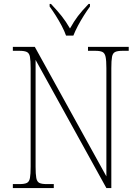

<svg xmlns="http://www.w3.org/2000/svg" viewBox="-20 -951 708 971"><path d="M45 0V-20H79Q104 -20 116 -26Q128 -32 131.5 -51Q135 -70 135 -108V-606Q135 -645 131.5 -663.5Q128 -682 116 -688Q104 -694 79 -694H45V-714H156L518 -59V-606Q518 -645 514 -663.5Q510 -682 498.5 -688Q487 -694 462 -694H425V-714H631V-694H599Q574 -694 562 -688Q550 -682 546.5 -663.5Q543 -645 543 -606V0H518L160 -648V-108Q160 -70 163.5 -51Q167 -32 179 -26Q191 -20 216 -20H252V0ZM314 -771Q306 -794 292 -820.5Q278 -847 261.5 -873Q245 -899 231 -918V-931H238Q271 -896 292 -869.5Q313 -843 334 -807Q354 -843 374 -869.5Q394 -896 428 -931H435V-918Q421 -899 404.5 -873Q388 -847 374 -820.5Q360 -794 351 -771Z"/></svg>

Font: Noto Serif Hebrew SemiCondensed Thin
Style: Regular
Weight: 100
Width: 4
Designer: Monotype Design Team
Foundry: Monotype Imaging Inc.
Version: Version 2.004; ttfautohint (v1.8.4.7-5d5b)